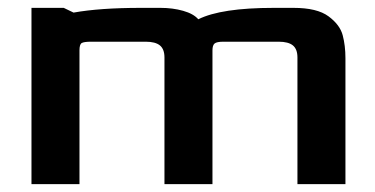

<svg xmlns="http://www.w3.org/2000/svg" viewBox="-20 -468 953 488"><path d="M60 -448H142L167 -436Q234 -448 338 -448H388Q419 -448 445.5 -440.5Q472 -433 484 -419Q542 -448 676 -448H726Q786 -448 815 -426.5Q844 -405 851 -378.5Q858 -352 858 -320V0H736V-322Q736 -343 724.5 -352.5Q713 -362 688 -362H548Q531 -362 525.5 -357.5Q520 -353 520 -340V0H398V-322Q398 -343 386.5 -352.5Q375 -362 350 -362H212Q193 -362 187.5 -358.5Q182 -355 182 -340V0H60Z"/></svg>

Font: Gold
Style: Regular
Weight: 400
Designer: jaiki
Version: Version 1.000